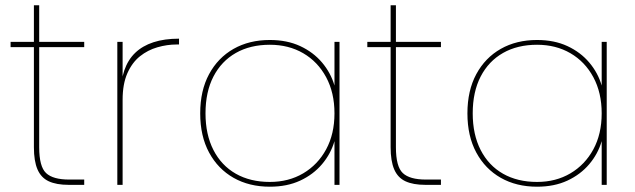

<svg xmlns="http://www.w3.org/2000/svg" viewBox="-20 -698 2396 725"><path d="M108 -142V-678H128V-142Q128 -69 154 -44.5Q180 -20 241 -20H298V0H239Q193 0 164 -13.5Q135 -27 121.5 -58.5Q108 -90 108 -142ZM298 -520H20V-540H298Z M443 -321 436 -341Q436 -393 449.5 -432.5Q463 -472 490.5 -498.5Q518 -525 559.5 -538.5Q601 -552 656 -552V-530H647Q611 -530 574.5 -519.5Q538 -509 508.5 -485.5Q479 -462 461 -421.5Q443 -381 443 -321ZM423 0V-540H443V0Z M736 -270Q736 -356 769.5 -418Q803 -480 862 -513.5Q921 -547 999 -547Q1064 -547 1113.5 -524Q1163 -501 1196 -462Q1229 -423 1243 -375V-540H1262V0H1243V-165Q1229 -117 1196 -78Q1163 -39 1113.5 -16Q1064 7 999 7Q921 7 862 -26.5Q803 -60 769.5 -122Q736 -184 736 -270ZM1243 -270Q1243 -348 1211.5 -406.5Q1180 -465 1125 -497Q1070 -529 999 -529Q925 -529 870.5 -498Q816 -467 786 -409Q756 -351 756 -270Q756 -190 786 -131.5Q816 -73 870.5 -42Q925 -11 999 -11Q1070 -11 1125 -43.5Q1180 -76 1211.5 -134Q1243 -192 1243 -270Z M1455 -142V-678H1475V-142Q1475 -69 1501 -44.5Q1527 -20 1588 -20H1645V0H1586Q1540 0 1511 -13.5Q1482 -27 1468.5 -58.5Q1455 -90 1455 -142ZM1645 -520H1367V-540H1645Z M1745 -270Q1745 -356 1778.5 -418Q1812 -480 1871 -513.5Q1930 -547 2008 -547Q2073 -547 2122.5 -524Q2172 -501 2205 -462Q2238 -423 2252 -375V-540H2271V0H2252V-165Q2238 -117 2205 -78Q2172 -39 2122.5 -16Q2073 7 2008 7Q1930 7 1871 -26.5Q1812 -60 1778.5 -122Q1745 -184 1745 -270ZM2252 -270Q2252 -348 2220.5 -406.5Q2189 -465 2134 -497Q2079 -529 2008 -529Q1934 -529 1879.5 -498Q1825 -467 1795 -409Q1765 -351 1765 -270Q1765 -190 1795 -131.5Q1825 -73 1879.5 -42Q1934 -11 2008 -11Q2079 -11 2134 -43.5Q2189 -76 2220.5 -134Q2252 -192 2252 -270Z"/></svg>

Font: Poppins Variable
Style: Regular
Weight: 100
Designer: Jonny Pinhorn
Foundry: Indian Type Foundry
Version: Version 6.000